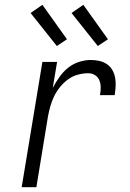

<svg xmlns="http://www.w3.org/2000/svg" viewBox="-20 -777 540 797"><path d="M70 0 156 -520H217L199 -412Q211 -435 226.5 -457Q242 -479 262.5 -495.5Q283 -512 308 -520Q333 -528 357 -528Q376 -528 393 -524Q410 -520 424 -510.5Q438 -501 446.5 -486Q455 -471 458 -454Q461 -437 460 -419Q459 -401 456 -382H395Q398 -398 398 -414Q398 -430 392.5 -443.5Q387 -457 374.5 -465Q362 -473 346 -473Q325 -473 303 -467Q281 -461 262.5 -447.5Q244 -434 229 -415.5Q214 -397 204.5 -377Q195 -357 189 -336Q183 -315 179 -293L131 0ZM386 -586 277 -723 326 -757 428 -614ZM216 -586 107 -723 156 -757 258 -614Z"/></svg>

Font: Iosevka Light Oblique
Style: Regular
Weight: 300
Italic angle: -9°
Monospace: yes
Designer: Belleve Invis
Foundry: Belleve Invis
Version: Version 32.5.0; ttfautohint (v1.8.4)